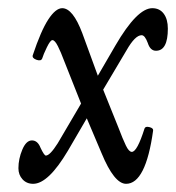

<svg xmlns="http://www.w3.org/2000/svg" viewBox="-20 -436 430 469"><path d="M61 13Q45 13 35 2Q25 -9 25 -25Q25 -48 34.5 -70.5Q44 -93 58 -93Q72 -93 79 -75Q88 -56 92 -56Q102 -56 121 -86L178 -183L136 -289Q129 -308 121.5 -323Q114 -338 108 -338Q103 -338 94.5 -320.5Q86 -303 83 -293Q80 -286 69 -290Q58 -294 60 -301Q80 -361 98 -388.5Q116 -416 132 -416Q158 -416 181 -355L219 -251L262 -325Q315 -416 352 -416Q370 -416 380 -402.5Q390 -389 390 -366Q390 -312 361 -312Q347 -312 341 -331Q334 -350 326 -350Q310 -350 289 -313L232 -217L269 -125Q280 -96 287.5 -80.5Q295 -65 302 -65Q315 -65 333 -122Q335 -128 345 -125.5Q355 -123 354 -117Q336 13 288 13Q259 13 228 -62L192 -147L146 -68Q98 13 61 13Z"/></svg>

Font: Junicode Two Beta Condensed
Style: Italic
Weight: 400
Width: 3
Italic angle: -9°
Version: Version 1.053; ttfautohint (v1.8.4)